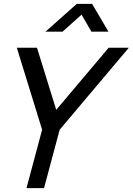

<svg xmlns="http://www.w3.org/2000/svg" viewBox="-20 -965 681 985"><path d="M213.4 -802.5H300.9L398.4 -890L448.9 -802.5H536.4L452.6 -945H373.6ZM115.9 0H205.9L286.1 -299.5L640.8 -720H537.3L268.5 -401.5L169.8 -720H66.3L196.1 -299.5Z"/></svg>

Font: Manrope
Style: MediumItalic
Weight: 500
Italic angle: -15°
Designer: Mikhail Sharanda
Foundry: Mikhail Sharanda
Version: Version 4.502;hotconv 1.0.109;makeotfexe 2.5.65596